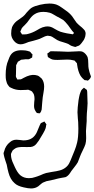

<svg xmlns="http://www.w3.org/2000/svg" viewBox="-27 -821 533 1083"><path d="M181 -184Q179 -185 176.5 -189Q174 -193 173 -195Q165 -207 165 -224L166 -244Q169 -263 167 -275Q165 -287 163 -291Q161 -293 158 -298.5Q155 -304 152 -306Q150 -308 147 -309Q144 -310 142 -311L132 -315Q124 -315 121 -314L89 -313Q61 -313 37 -325L27 -330Q23 -334 20 -338.5Q17 -343 15 -346Q12 -351 10 -359Q8 -367 7 -370Q5 -378 5 -399Q5 -449 20 -482Q21 -486 26 -497.5Q31 -509 37 -516Q58 -541 106 -537Q117 -537 128 -534Q139 -531 141 -530Q145 -528 150 -520Q152 -519 156 -515V-513L155 -502Q155 -498 154 -496Q153 -495 151.5 -495Q150 -495 149 -494Q147 -493 143.5 -490.5Q140 -488 136 -487Q133 -486 127.5 -486.5Q122 -487 119 -487Q115 -486 106 -485.5Q97 -485 92 -484Q92 -484 83 -478Q75 -474 74 -473L69 -463L64 -453V-449Q64 -415 63 -399Q63 -397 62.5 -393.5Q62 -390 63 -388Q63 -386 68 -378Q70 -373 71 -373Q72 -372 75 -372.5Q78 -373 79 -373H86Q93 -373 107 -382Q144 -402 171 -398Q187 -396 195 -389Q198 -386 201.5 -383.5Q205 -381 208 -378Q222 -360 222 -333Q222 -318 218.5 -299.5Q215 -281 214 -272L211 -241Q210 -232 209.5 -222Q209 -212 208 -203Q206 -192 198 -182Q185 -182 181 -184ZM470 -367Q467 -365 461 -368Q453 -368 450 -369Q448 -370 439 -379Q436 -382 432.5 -386.5Q429 -391 427 -394Q413 -418 408 -456Q407 -458 407 -464L399 -473Q398 -474 397 -475.5Q396 -477 394 -479L386 -481Q371 -485 353 -485L325 -484Q316 -483 298 -483Q279 -483 270 -485Q261 -487 250 -495Q244 -498 243 -500Q242 -501 242 -505Q242 -509 241 -511Q241 -512 240.5 -515.5Q240 -519 241 -520Q241 -521 248 -524Q255 -531 259 -532H262L309 -531Q341 -529 357 -529Q371 -529 401 -531Q407 -532 420 -532Q433 -532 439 -529Q448 -525 455.5 -516.5Q463 -508 467 -499Q471 -487 471 -462Q471 -443 473 -434Q475 -423 477.5 -415Q480 -407 482 -401L486 -390Q486 -386 481 -378Q479 -376 475.5 -372Q472 -368 470 -367ZM467 -238Q467 -229 465 -205Q463 -191 463 -183Q462 -172 462 -158Q462 -144 462 -138Q462 -129 460 -111Q458 -91 458 -82L459 -42Q459 -23 455 -8Q451 5 439 29Q429 49 425 60Q415 87 412 94Q406 105 390 125Q380 137 376 143Q374 146 368.5 154.5Q363 163 356.5 169Q350 175 343 178L333 180Q328 181 318 182.5Q308 184 301 186L260 196L235 201Q226 204 215 209Q211 211 198 222Q189 231 180 235Q166 242 148 242Q133 242 107 236Q71 228 55 212Q31 191 21 153Q18 144 15.5 131Q13 118 11 108Q9 100 3 84Q-4 62 -5 55Q-7 47 -7 44Q-7 42 -5.5 37.5Q-4 33 -3 31Q0 17 8.5 3.5Q17 -10 29 -19Q31 -20 33.5 -22.5Q36 -25 40 -27Q52 -33 65 -33Q72 -33 84 -31.5Q96 -30 104 -29Q129 -29 145 -37Q164 -46 176 -66Q181 -74 187 -90Q193 -106 197 -114L203 -126Q206 -128 209.5 -129.5Q213 -131 216 -132L223 -136Q224 -136 225.5 -133Q227 -130 228 -129Q229 -127 231.5 -124.5Q234 -122 235 -119Q235 -117 233 -113Q233 -110 232 -105Q231 -100 230 -97Q228 -89 216 -68L192 -28Q177 -6 168 0Q158 7 146.5 8Q135 9 123 8.5Q111 8 104 8Q73 8 61 15Q61 15 52 21L44 28L39 38Q38 40 36.5 43Q35 46 35 48V52Q35 76 49 104Q51 109 57.5 123Q64 137 71.5 148.5Q79 160 87 167Q107 184 136 184Q155 184 171 178Q182 175 202 167Q216 160 233 155L264 149Q293 145 311 140Q329 135 343 124Q356 114 363.5 99.5Q371 85 381 59Q384 52 393.5 28.5Q403 5 408 -17Q415 -45 415 -96Q415 -122 414 -132Q414 -138 412 -154Q410 -176 410 -188Q410 -210 416 -256Q417 -260 419.5 -274.5Q422 -289 427 -301Q431 -313 436 -317L445 -325Q446 -327 447 -326Q448 -326 451 -323Q454 -320 456 -319L463 -314L465 -303Q466 -292 466 -268Q467 -258 467 -238ZM419 -564Q418 -563 408 -560L398 -556L390 -558Q380 -561 377 -562Q373 -563 358 -573Q349 -577 329 -583Q309 -588 296 -595Q290 -598 278 -606.5Q266 -615 259 -617L246 -619Q244 -619 242 -619.5Q240 -620 238 -619Q236 -619 227 -616Q219 -613 212 -609Q205 -605 197 -602Q187 -598 161 -591Q143 -587 134 -584Q129 -582 115 -576.5Q101 -571 89 -571Q68 -571 52 -590Q36 -609 36 -631Q36 -653 41 -668Q50 -688 67 -702L84 -714L103 -728Q113 -736 123 -750Q139 -768 148 -775Q158 -782 171.5 -786.5Q185 -791 198 -794Q228 -801 252 -801Q276 -801 294 -794Q308 -788 323 -777Q338 -766 344 -762Q365 -748 380 -729Q386 -721 393 -710Q400 -699 405 -693Q410 -687 415 -683Q420 -679 424 -675Q437 -665 445 -656Q451 -650 452 -647Q456 -640 456 -631Q456 -626 454 -616Q450 -603 446 -596Q440 -587 433 -578Q426 -569 419 -564ZM330 -708Q323 -713 312 -718.5Q301 -724 294 -728Q288 -731 276 -738.5Q264 -746 254 -749Q236 -754 218 -754Q189 -754 170 -742Q156 -734 143.5 -717.5Q131 -701 126 -694L112 -679Q102 -670 96 -662L90 -648Q90 -647 88.5 -645.5Q87 -644 88 -643Q88 -641 90 -638Q92 -635 93 -634Q97 -627 97 -627H100H111Q125 -627 132 -630Q156 -636 180 -650Q183 -652 197.5 -660Q212 -668 229 -671L240 -672Q251 -672 260 -669Q269 -666 280 -659Q291 -652 298 -649Q313 -641 330 -637.5Q347 -634 350 -633L375 -629Q376 -629 379.5 -628Q383 -627 384 -628Q385 -628 386.5 -630Q388 -632 390 -635Q390 -637 381 -646Q377 -652 369.5 -661.5Q362 -671 357 -679Q339 -701 330 -708Z"/></svg>

Font: Rubik-Burned
Style: Regular
Weight: 400
Designer: NaN (generative design), Hubert & Fischer (Rubik source font outlines)
Foundry: NaN, Hubert & Fischer
Version: Version 1.000